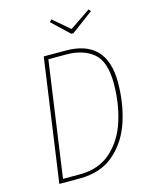

<svg xmlns="http://www.w3.org/2000/svg" viewBox="-126 -945 820 1028"><g transform="rotate(-15 283.5 -431.0)"><path d="M517 -445Q517 -329 484 -228.5Q451 -128 377 -64Q303 0 188 0H73L169 -681H290Q517 -681 517 -445ZM189 -660 99 -21H192Q299 -21 366.5 -82.5Q434 -144 464 -240Q494 -336 494 -445Q494 -567 437.5 -613.5Q381 -660 288 -660ZM466 -862 476 -850 355 -760H343L248 -850L260 -862L351 -784Z"/></g></svg>

Font: Fira Sans Condensed Thin
Style: Italic
Weight: 250
Width: 3
Italic angle: -8°
Designer: Carrois Corporate & Edenspiekermann AG
Foundry: Carrois Corporate GbR & Edenspiekermann AG
Version: Version 4.203